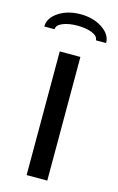

<svg xmlns="http://www.w3.org/2000/svg" viewBox="-110 -739 481 785"><g transform="rotate(15 131.0 -346.0)"><path d="M86.9 0V-523.4H174.3V0ZM130.4 -692.4Q184.6 -692.4 222.9 -667Q261.2 -641.6 261.2 -605.5H217.8Q217.8 -623.5 192.1 -633.8Q166.5 -644 130.4 -644Q94.2 -644 68.6 -633.8Q43 -623.5 43 -605.5H-0.5Q-0.5 -641.6 37.8 -667Q76.2 -692.4 130.4 -692.4Z"/></g></svg>

Font: Qaz
Style: Regular
Weight: 400
Designer: GGBotNet
Foundry: f0n7
Version: 0.70